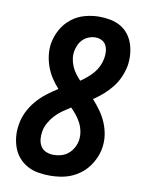

<svg xmlns="http://www.w3.org/2000/svg" viewBox="-85 -804 669 873"><g transform="rotate(10 250.0 -367.5)"><path d="M206 8Q179 8 152 3.5Q125 -1 102 -13.5Q79 -26 62 -45.5Q45 -65 36 -89.5Q27 -114 24.5 -141.5Q22 -169 27 -196Q31 -225 44.5 -253.5Q58 -282 78.5 -306.5Q99 -331 124 -350.5Q149 -370 176 -387Q158 -407 143.5 -429Q129 -451 119.5 -476.5Q110 -502 106.5 -529.5Q103 -557 107 -585Q113 -619 130 -650Q147 -681 175 -703Q203 -725 236.5 -734Q270 -743 303 -743Q329 -743 354.5 -738Q380 -733 401 -721Q422 -709 437 -690Q452 -671 460 -647.5Q468 -624 470 -598Q472 -572 468 -546Q463 -520 452 -494Q441 -468 423.5 -445.5Q406 -423 384.5 -404Q363 -385 339 -369Q358 -348 375 -324.5Q392 -301 403.5 -274Q415 -247 419.5 -217.5Q424 -188 419 -157Q415 -133 405 -110.5Q395 -88 380 -68Q365 -48 344 -32.5Q323 -17 300 -8Q277 1 253 4.5Q229 8 206 8ZM267 -441Q283 -452 298 -464.5Q313 -477 325.5 -492Q338 -507 346 -524.5Q354 -542 357 -560Q360 -575 359 -590.5Q358 -606 351.5 -619.5Q345 -633 331.5 -640Q318 -647 302 -647Q287 -647 272 -641.5Q257 -636 245 -624.5Q233 -613 226.5 -598.5Q220 -584 217 -569Q214 -550 217 -532Q220 -514 227 -498Q234 -482 244.5 -468Q255 -454 267 -441ZM206 -88Q224 -88 241.5 -93Q259 -98 273.5 -110Q288 -122 297 -139Q306 -156 309 -173Q312 -194 308 -214.5Q304 -235 295 -252.5Q286 -270 274 -285Q262 -300 248 -314Q229 -302 210.5 -289Q192 -276 177 -259.5Q162 -243 151 -223Q140 -203 137 -182Q134 -165 136 -147Q138 -129 147 -115Q156 -101 172 -94.5Q188 -88 206 -88Z"/></g></svg>

Font: Iosevka Curly Oblique
Style: Bold
Weight: 700
Italic angle: -9°
Monospace: yes
Designer: Belleve Invis
Foundry: Belleve Invis
Version: Version 11.1.0; ttfautohint (v1.8.3)